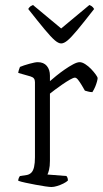

<svg xmlns="http://www.w3.org/2000/svg" viewBox="-20 -749 411 769"><path d="M186 0Q179 0 161.5 -2.5Q144 -5 123 -9Q102 -13 83 -17Q64 -21 53 -25Q53 -31 55.5 -36.5Q58 -42 60 -44L87 -48Q98 -50 105.5 -57.5Q113 -65 116.5 -80.5Q120 -96 120 -119V-420Q120 -429 116 -434.5Q112 -440 102 -443L53 -457Q54 -465 56.5 -471.5Q59 -478 60 -481Q74 -487 97.5 -493.5Q121 -500 131 -500Q155 -500 167.5 -485Q180 -470 180 -446V-424Q189 -432 205 -445Q221 -458 239 -470.5Q257 -483 273 -491.5Q289 -500 299 -500Q309 -500 321.5 -492Q334 -484 345 -472.5Q356 -461 363.5 -450.5Q371 -440 371 -436Q371 -432 368.5 -422.5Q366 -413 361.5 -402Q357 -391 350 -380Q341 -380 332.5 -382.5Q324 -385 320 -386Q315 -395 307.5 -407.5Q300 -420 293 -429Q286 -438 280 -438Q274 -438 260 -430Q246 -422 230 -411Q214 -400 200 -389.5Q186 -379 180 -374V-105Q180 -83 176.5 -69Q173 -55 170 -50L246 -44Q248 -42 250 -37.5Q252 -33 252 -26Q246 -20 234 -14Q222 -8 209 -4Q196 0 186 0ZM225 -575Q214 -575 199 -588Q184 -601 159 -631Q134 -661 93 -713Q94 -715 98 -720Q102 -725 112 -729L225 -635L338 -729Q348 -725 352 -720Q356 -715 357 -713Q315 -659 290 -629Q265 -599 250.5 -587Q236 -575 225 -575Z"/></svg>

Font: Texturina Medium 12pt Thin
Style: Regular
Weight: 250
Version: Version 1.002